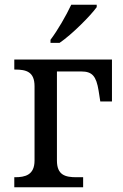

<svg xmlns="http://www.w3.org/2000/svg" viewBox="-20 -786 515 806"><path d="M192 -606H230C283 -642 361 -721 386 -756V-766H279C258 -721 221 -657 192 -619ZM40 0H329V-42H301C254 -42 219 -51 219 -112V-486H321C367 -486 384 -467 394 -405L401 -360H450V-536H40V-494H43C90 -494 125 -485 125 -424V-112C125 -51 85 -42 43 -42H40Z"/></svg>

Font: Noto Serif
Style: Regular
Weight: 400
Designer: Monotype Design Team
Foundry: Monotype Imaging Inc.
Version: Version 2.015